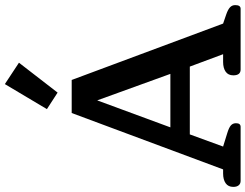

<svg xmlns="http://www.w3.org/2000/svg" viewBox="-130 -880 1010 790"><g transform="rotate(-90 375.0 -485.0)"><path d="M321 -797 424 -970 512 -912 389 -753ZM1 -30Q1 -51 16 -61.5Q31 -72 56 -72H73L305 -695H441L673 -72L711 -59Q731 -52 740 -43.5Q749 -35 749 -22Q749 0 734 0H484Q460 0 460 -30Q460 -51 475 -61.5Q490 -72 515 -72H547L496 -209H217L167 -72L222 -55Q245 -48 254 -40Q263 -32 263 -19Q263 0 248 0H26Q14 0 7.5 -8Q1 -16 1 -30ZM466 -289 357 -590 246 -289Z"/></g></svg>

Font: Maitree Semibold
Style: Regular
Weight: 600
Designer: CadsonDemak Team
Foundry: CadsonDemak
Version: Version 1.000